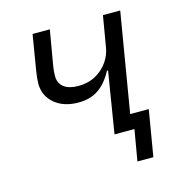

<svg xmlns="http://www.w3.org/2000/svg" viewBox="-99 -607 798 838"><g transform="rotate(-15 300.0 -188.0)"><path d="M444 0H354L399 -277H394Q367 -226 330 -200.5Q293 -175 239 -175Q172 -175 131 -210Q90 -245 90 -300Q90 -322 96 -359L122 -516H200L173 -359Q169 -336 169 -313Q169 -280 192 -262.5Q215 -245 257 -245Q302 -245 336 -264Q370 -283 390.5 -313Q411 -343 416 -375L440 -516H518L443 -68H527L492 140H420Z"/></g></svg>

Font: iA Writer Mono V
Style: Regular
Weight: 400
Italic angle: -9.5°
Designer: Mike Abbink, Paul van der Laan, Pieter van Rosmalen
Foundry: Bold Monday
Version: Version 2.000